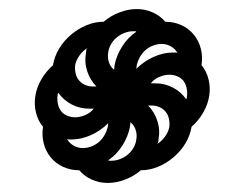

<svg xmlns="http://www.w3.org/2000/svg" viewBox="-20 -552 540 424"><path d="M185 -361H193Q179 -375 172.5 -395Q166 -415 170 -436Q170 -439 170.5 -441.5Q171 -444 173 -446Q163 -440 155.5 -429.5Q148 -419 146 -408Q145 -399 147 -390Q149 -381 154.5 -374.5Q160 -368 168 -364.5Q176 -361 185 -361ZM281 -400Q298 -417 319.5 -426.5Q341 -436 362 -436Q365 -436 367.5 -436Q370 -436 372 -435Q367 -444 357.5 -449.5Q348 -455 337 -455Q328 -455 318.5 -451.5Q309 -448 301.5 -441.5Q294 -435 289 -426Q284 -417 282 -408ZM232 -398 233 -408Q237 -429 249.5 -449Q262 -469 281 -482Q280 -483 278 -483Q276 -483 274 -483Q265 -483 255.5 -479.5Q246 -476 238 -469.5Q230 -463 225 -454Q220 -445 219 -436Q217 -425 220.5 -414.5Q224 -404 232 -398ZM391 -333Q392 -334 392.5 -336Q393 -338 393 -340Q394 -349 392 -358Q390 -367 385 -373.5Q380 -380 371.5 -383.5Q363 -387 354 -387Q343 -387 331.5 -382Q320 -377 313 -368H323Q344 -368 362 -358.5Q380 -349 391 -333ZM146 -293Q157 -293 168.5 -298Q180 -303 187 -312H177Q156 -312 138 -321.5Q120 -331 109 -347Q108 -346 107.5 -344Q107 -342 107 -340Q106 -331 108 -322Q110 -313 115 -306.5Q120 -300 128.5 -296.5Q137 -293 146 -293ZM163 -225Q172 -225 181.5 -228.5Q191 -232 198.5 -238.5Q206 -245 211 -254Q216 -263 218 -272L219 -280Q202 -263 180.5 -253.5Q159 -244 138 -244Q135 -244 132.5 -244Q130 -244 128 -245Q133 -236 142.5 -230.5Q152 -225 163 -225ZM327 -234Q337 -240 344.5 -250.5Q352 -261 354 -272Q355 -281 353 -290Q351 -299 345.5 -305.5Q340 -312 332 -315.5Q324 -319 315 -319H307Q321 -305 327.5 -285Q334 -265 330 -244Q330 -241 329.5 -238.5Q329 -236 327 -234ZM226 -197Q235 -197 244.5 -200.5Q254 -204 262 -210.5Q270 -217 275 -226Q280 -235 281 -244Q283 -255 279.5 -265.5Q276 -276 268 -282L267 -272Q263 -251 250.5 -231Q238 -211 219 -198Q220 -197 222 -197Q224 -197 226 -197ZM218 -148Q199 -148 182.5 -155.5Q166 -163 155 -176Q136 -176 119.5 -183.5Q103 -191 92 -204.5Q81 -218 76.5 -235.5Q72 -253 75 -272Q64 -285 59.5 -303Q55 -321 58 -340Q61 -359 71.5 -377Q82 -395 97 -408Q100 -427 110.5 -444.5Q121 -462 137 -475.5Q153 -489 171.5 -496.5Q190 -504 209 -504Q224 -517 243.5 -524.5Q263 -532 282 -532Q301 -532 317.5 -524.5Q334 -517 345 -504Q364 -504 380.5 -496.5Q397 -489 408 -475.5Q419 -462 423.5 -444.5Q428 -427 425 -408Q436 -395 440.5 -377Q445 -359 442 -340Q439 -321 428.5 -303Q418 -285 403 -272Q400 -253 389.5 -235.5Q379 -218 363 -204.5Q347 -191 328.5 -183.5Q310 -176 291 -176Q276 -163 256.5 -155.5Q237 -148 218 -148Z"/></svg>

Font: Iosevka Extrabold
Style: Italic
Weight: 800
Italic angle: -9°
Monospace: yes
Designer: Belleve Invis
Foundry: Belleve Invis
Version: Version 32.5.0; ttfautohint (v1.8.4)